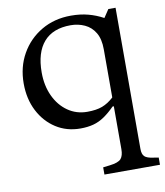

<svg xmlns="http://www.w3.org/2000/svg" viewBox="-86 -601 790 919"><g transform="rotate(-10 309.0 -141.5)"><path d="M347 247V212L380 208Q422 203 435 188Q448 173 448 141V-67H442Q415 -40 389.5 -22.5Q364 -5 336 2.5Q308 10 273 10Q206 10 154 -23.5Q102 -57 72 -115.5Q42 -174 42 -249Q42 -329 78 -392.5Q114 -456 177 -493Q240 -530 321 -530Q366 -530 404 -520Q442 -510 477 -491L503 -530H538V156Q538 182 549.5 193Q561 204 592 208L617 212V247ZM319 -63Q363 -63 392 -74Q421 -85 448 -110V-344Q448 -394 429.5 -425Q411 -456 379.5 -470.5Q348 -485 311 -485Q225 -485 180.5 -434Q136 -383 136 -286Q136 -222 159.5 -171.5Q183 -121 224.5 -92Q266 -63 319 -63Z"/></g></svg>

Font: Hedvig Letters Serif 18pt
Style: Regular
Weight: 400
Designer: Alexander Örn & Tor Weibull
Foundry: Kanon Foundry
Version: Version 1.000